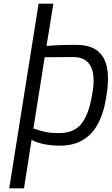

<svg xmlns="http://www.w3.org/2000/svg" viewBox="-20 -783 607 1040"><path d="M189 -763H269L232 -534Q292 -540 394 -540Q480 -540 522.5 -494.5Q565 -449 565 -357Q565 -316 555 -254Q514 6 306 6Q213 6 151 -25L110 237H30ZM479 -270Q480 -275 483.5 -299Q487 -323 487 -345Q487 -475 375 -474L222 -473L161 -87Q205 -72 232 -67Q259 -62 299 -62Q380 -62 420.5 -112Q461 -162 479 -270Z"/></svg>

Font: Exo
Style: Italic
Weight: 400
Italic angle: -9°
Designer: Natanael Gama
Foundry: Natanael Gama
Version: Version 1.500; ttfautohint (v1.6)